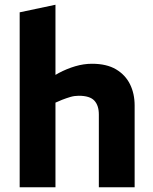

<svg xmlns="http://www.w3.org/2000/svg" viewBox="-20 -790 645 810"><path d="M63 0V-738L214 -770V-474L228 -482Q262 -500 297.5 -510.5Q333 -521 368 -521Q430 -521 469.5 -497.5Q509 -474 528.5 -434.5Q548 -395 548 -345V0H397V-307Q397 -345 378 -365.5Q359 -386 312 -386Q294 -386 277 -381Q260 -376 242 -369L214 -357V0Z"/></svg>

Font: REM Medium SemiBold
Style: Regular
Weight: 600
Version: Version 1.005;gftools[0.9.28]